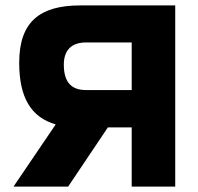

<svg xmlns="http://www.w3.org/2000/svg" viewBox="-20 -690 732 710"><path d="M277 -670C128 -670 51 -610 51 -458C51 -329 95 -256 186 -230L30 0H232L379 -219H467V0H628V-670ZM216 -451C216 -505 245 -533 298 -533H467V-357H298C245 -357 216 -385 216 -451Z"/></svg>

Font: LT Wave Text Black
Style: Regular
Weight: 900
Designer: Daniel Lyons
Version: Version 2.5 (Glyphs App)